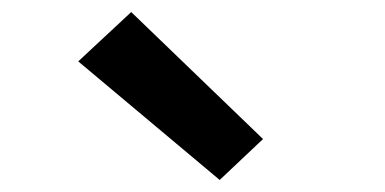

<svg xmlns="http://www.w3.org/2000/svg" viewBox="-20 -833 640 319"><path d="M345 -534 110 -731 198 -813 417 -602Z"/></svg>

Font: Iosevka Custom Extended
Style: Bold
Weight: 700
Width: 7
Monospace: yes
Designer: Belleve Invis
Foundry: Belleve Invis
Version: Version 11.2.4; ttfautohint (v1.8.4)